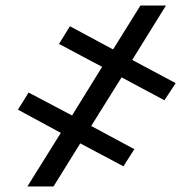

<svg xmlns="http://www.w3.org/2000/svg" viewBox="-20 -675 704 695"><path d="M310.1 -219 420.1 -395 575.2 -312 615.9 -374 458.6 -458 580.7 -655H488.3L389.3 -496L233.1 -580L193.5 -516L349.7 -433L240.8 -257L83.5 -340L45 -278L200.1 -194L79.1 0H173.7L270.5 -156L426.7 -73L466.3 -135Z"/></svg>

Font: Asimov
Style: Wid
Weight: 500
Designer: Google
Version: Version 2.000980; 2014